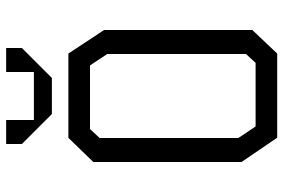

<svg xmlns="http://www.w3.org/2000/svg" viewBox="-172 -772 944 640"><g transform="rotate(-90 300.0 -452.0)"><path d="M160.5 -696H441.5L520 -577V-83L441.5 0H161L80 -119V-613ZM160 -129.5 198.5 -72H410.5L440 -104V-566.5L402 -624H190L160 -592ZM140 -851V-903.5H220V-811H380V-903.5H460V-851L360 -751H240Z"/></g></svg>

Font: Kode Mono
Style: Regular
Weight: 400
Monospace: yes
Designer: Isa Ozler
Foundry: Kadena LLC
Version: Version 1.000;gftools[0.9.28]